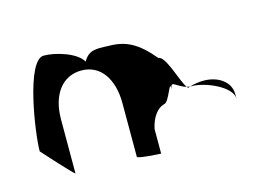

<svg xmlns="http://www.w3.org/2000/svg" viewBox="-79 -704 1189 852"><g transform="rotate(-15 516.0 -277.5)"><path d="M48 -149C48 -149 176 -6 176 -14V-261C176 -376 232 -448 319 -448C408 -448 458 -370 458 -261V-14C458 -6 555 0 566 0V-112C576 -164 604 -200 634 -208C661 -208 686 -320 686 -261C686 -309 708 -269 752 -257C728 -290 697 -413 664 -413C596 -494 544 -522 464 -522C404 -525 374 -526 348 -481C324 -526 229 -555 175 -555C95 -555 48 -230 48 -149ZM752 -257C754 -254 756 -252 758 -251L767 -254ZM767 -254H776C836 -254 952 -205 952 -149V-170C952 -228 896 -264 832 -264C811 -264 788 -261 767 -254Z"/></g></svg>

Font: Ampere
Style: Regular
Weight: 400
Version: Version 1